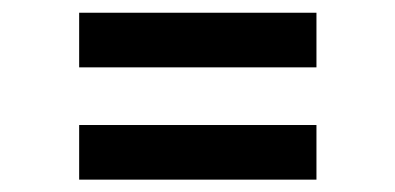

<svg xmlns="http://www.w3.org/2000/svg" viewBox="-20 -458 636 309"><path d="M107.4 -349.6V-437.5H489.3V-349.6ZM107.4 -168.9V-256.8H489.3V-168.9Z"/></svg>

Font: Sen
Style: Regular
Weight: 400
Designer: Kosal Sen, Philatype
Foundry: Philatype
Version: Version 2.000;gftools[0.9.31]